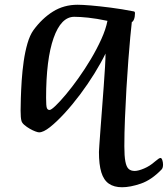

<svg xmlns="http://www.w3.org/2000/svg" viewBox="-20 -544 706 808"><path d="M493.7 244Q460 244 438.2 229Q416.4 213.9 406.4 181.3Q396.4 148.6 396.4 95.5Q396.4 91.2 398.2 65.1Q400 38.9 403 -1.6Q406 -42.1 409.6 -88.9Q413.2 -135.6 416.5 -180.9Q419.8 -226.2 422 -263Q424.1 -299.9 424.1 -318.5Q405.8 -280.8 378 -235.7Q350.2 -190.6 317.3 -146.7Q284.4 -102.9 251.3 -66.9Q218.2 -31 190.4 -9Q162.5 13 144.5 13Q139.5 13 128.5 8.9Q117.4 4.8 105 -2.4Q92.5 -9.6 82.6 -18.1Q72.7 -26.5 70.4 -35.1Q66.7 -47.8 66.7 -78.4Q66.7 -97.1 67.7 -130.7Q68.7 -164.3 71.3 -204.9Q74 -245.5 79.8 -286.4Q85.7 -327.3 95.7 -361.7Q105.7 -396 120.7 -417Q157.1 -466.7 202.9 -495.3Q248.7 -524 306.7 -524Q325.9 -524 362.3 -521Q398.7 -517.9 445.7 -511.9Q492.7 -505.9 543.1 -496Q545 -495.7 546.5 -494.4Q548 -493.1 548 -487.5Q548 -472.4 543.6 -462Q539.1 -451.7 534.8 -451.7Q532.2 -430.8 528.3 -388.6Q524.5 -346.5 520.1 -290.7Q515.8 -234.9 512.1 -171.8Q508.4 -108.6 505.9 -46.2Q503.3 16.2 503.3 71.6Q503.3 113 507.6 135.5Q511.8 157.9 521.1 166.6Q530.5 175.4 546.8 175.4Q562 175.4 586.2 165.1Q610.5 154.9 631.3 136.4Q641.8 127.5 647.1 124.1Q652.5 120.7 655.2 120.7Q660.2 120.7 663.1 129.8Q666.1 138.8 666.1 148.7Q666.1 162.5 660.2 169Q617.9 213.1 573.1 228.6Q528.3 244 493.7 244ZM188.5 -81.2Q195.3 -81.2 213.7 -98.8Q232.2 -116.4 257.4 -146.5Q282.6 -176.5 309.9 -214.8Q337.2 -253.1 362.4 -295.3Q387.5 -337.5 406.4 -379.1Q425.3 -420.7 432.2 -456.3Q385.3 -466.1 350.9 -469.7Q316.6 -473.3 292.5 -473.3Q237 -473.3 205.5 -383.9Q174 -294.6 174 -131.6Q174 -97.8 177.2 -89.5Q180.4 -81.2 188.5 -81.2Z"/></svg>

Font: Briem Hand Thin
Style: Regular
Weight: 100
Designer: Gunnlaugur SE Briem, Eben Sorkin
Foundry: Sorkin Type Co.
Version: Version 1.003